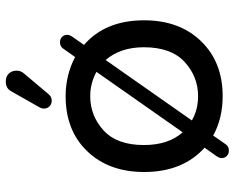

<svg xmlns="http://www.w3.org/2000/svg" viewBox="-92 -670 793 648"><g transform="rotate(-90 304.0 -345.5)"><path d="M304 -73Q370 -73 419.5 -118.5Q469 -164 469 -256Q469 -335 426 -385L222 -94Q258 -73 304 -73ZM139 -256Q139 -173 182 -125L386 -416Q347 -437 304 -437Q238 -437 188.5 -392Q139 -347 139 -256ZM304 -520Q375 -520 436 -488L465 -529Q472 -539 486 -539Q497 -539 504 -532Q511 -525 511 -515Q511 -507 505 -498L477 -458Q560 -386 560 -255Q560 -136 489.5 -63Q419 10 304 10Q229 10 171 -22L141 21Q134 31 120 31Q109 31 102 24Q95 17 95 7Q95 -1 101 -10L130 -51Q48 -125 48 -255Q48 -374 118 -447Q188 -520 304 -520ZM353 -722Q370 -722 380 -712Q390 -702 390 -685Q390 -671 380 -660L311 -578Q302 -567 289 -567Q277 -567 269.5 -574.5Q262 -582 262 -594Q262 -602 269 -613L320 -703Q330 -722 353 -722Z"/></g></svg>

Font: VarelaRound
Style: Regular
Weight: 400
Designer: Joe Prince, Avraham Cornfeld
Foundry: Joe Prince, Avraham Cornfeld
Version: Version 2.000;PS 002.000;hotconv 1.0.88;makeotf.lib2.5.64775